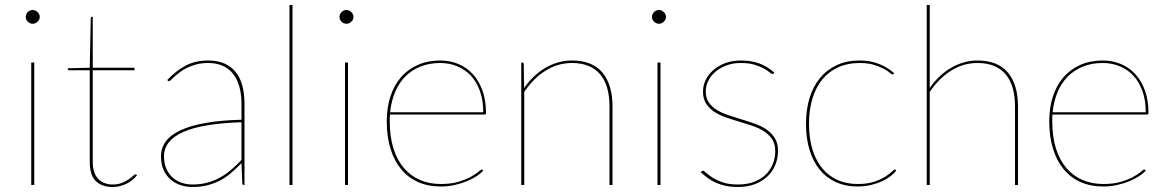

<svg xmlns="http://www.w3.org/2000/svg" viewBox="-20 -740 4667 768"><path d="M117 -490V0H105V-490ZM139 -672Q139 -661.5 130.2 -653.2Q121.5 -645 111 -645Q99.5 -645 91.2 -653.2Q83 -661.5 83 -672Q83 -683.5 91.2 -691.8Q99.5 -700 111 -700Q121.5 -700 130.2 -691.8Q139 -683.5 139 -672Z M431 8Q388 8 363.5 -15.5Q339 -39 339 -93V-459H258Q251 -459 251 -464V-467L339 -469L343 -666Q343 -668.5 344.2 -670.8Q345.5 -673 348 -673H351V-469H518V-459H351V-93Q351 -68 357.2 -50.8Q363.5 -33.5 374.5 -22.8Q385.5 -12 400 -7Q414.5 -2 431 -2Q452 -2 467.8 -8.5Q483.5 -15 494.5 -22.5Q505.5 -30 512.2 -36.5Q519 -43 522 -43Q524 -43 526 -41L528 -39Q520.5 -29 509.8 -20.2Q499 -11.5 486.2 -5.2Q473.5 1 459.2 4.5Q445 8 431 8Z M956 0Q949 0 949 -8L946 -87.5Q925 -65.5 904 -47.8Q883 -30 859.5 -17.8Q836 -5.5 809 1.2Q782 8 749 8Q727 8 704.8 1.2Q682.5 -5.5 664.5 -20.2Q646.5 -35 635.2 -58.2Q624 -81.5 624 -115Q624 -148 643.2 -174.2Q662.5 -200.5 702.2 -219Q742 -237.5 802.5 -248.2Q863 -259 946 -261V-324Q946 -362.5 937.5 -393Q929 -423.5 912.5 -444.5Q896 -465.5 871 -476.8Q846 -488 813 -488Q787 -488 766 -482.5Q745 -477 728.5 -469Q712 -461 699.8 -451.5Q687.5 -442 678.5 -434Q669.5 -426 664 -420.5Q658.5 -415 656 -415Q654 -415 651 -418L649 -420Q685 -458 723.5 -478Q762 -498 813 -498Q850.5 -498 877.8 -486Q905 -474 923 -451.5Q941 -429 949.5 -396.8Q958 -364.5 958 -324V0ZM749 -2Q783.5 -2 811.5 -10Q839.5 -18 863 -31.5Q886.5 -45 906.8 -62.8Q927 -80.5 946 -100V-251Q788.5 -246 712.2 -211.8Q636 -177.5 636 -115Q636 -85.5 645.8 -64.2Q655.5 -43 671.2 -29.2Q687 -15.5 707.2 -8.8Q727.5 -2 749 -2Z M1150 -720V0H1138V-720Z M1372 -490V0H1360V-490ZM1394 -672Q1394 -661.5 1385.2 -653.2Q1376.5 -645 1366 -645Q1354.5 -645 1346.2 -653.2Q1338 -661.5 1338 -672Q1338 -683.5 1346.2 -691.8Q1354.5 -700 1366 -700Q1376.5 -700 1385.2 -691.8Q1394 -683.5 1394 -672Z M1741 -498Q1779.5 -498 1813 -484.2Q1846.5 -470.5 1871.2 -443.5Q1896 -416.5 1910 -377.2Q1924 -338 1924 -287Q1924 -284.5 1922.2 -283.2Q1920.5 -282 1918 -282H1540Q1539 -275 1539 -268.5V-255Q1539 -194 1553.5 -147.2Q1568 -100.5 1594.8 -68.8Q1621.5 -37 1659.2 -20.5Q1697 -4 1743 -4Q1784.5 -4 1814.2 -13Q1844 -22 1863.8 -33Q1883.5 -44 1893.8 -53Q1904 -62 1907 -62Q1909 -62 1911 -60L1913 -58Q1904.5 -47.5 1887.8 -36.2Q1871 -25 1848.2 -15.5Q1825.5 -6 1798.5 0Q1771.5 6 1743 6Q1692.5 6 1652.5 -11.8Q1612.5 -29.5 1584.8 -63Q1557 -96.5 1542 -145Q1527 -193.5 1527 -255Q1527 -309 1541.5 -353.8Q1556 -398.5 1583.5 -430.5Q1611 -462.5 1650.8 -480.2Q1690.5 -498 1741 -498ZM1741 -488Q1697 -488 1661.8 -473.8Q1626.5 -459.5 1601 -433.8Q1575.5 -408 1560.2 -371.5Q1545 -335 1540.5 -291H1913Q1913 -338.5 1900 -375.2Q1887 -412 1863.8 -437Q1840.5 -462 1809 -475Q1777.5 -488 1741 -488Z M2065 0V-490H2068Q2075 -490 2075 -482L2076.5 -387.5Q2093.5 -412.5 2114.8 -433Q2136 -453.5 2160.5 -468Q2185 -482.5 2212 -490.2Q2239 -498 2268 -498Q2349.5 -498 2389.8 -449.5Q2430 -401 2430 -314V0H2418V-314Q2418 -355 2409 -387.2Q2400 -419.5 2381.2 -442Q2362.5 -464.5 2334.2 -476.2Q2306 -488 2268 -488Q2210.5 -488 2162 -457.2Q2113.5 -426.5 2077 -372.5V0Z M2622 -490V0H2610V-490ZM2644 -672Q2644 -661.5 2635.2 -653.2Q2626.5 -645 2616 -645Q2604.5 -645 2596.2 -653.2Q2588 -661.5 2588 -672Q2588 -683.5 2596.2 -691.8Q2604.5 -700 2616 -700Q2626.5 -700 2635.2 -691.8Q2644 -683.5 2644 -672Z M3075 -447Q3073 -444 3070 -444Q3066 -444 3058.2 -450.8Q3050.5 -457.5 3035.8 -465.8Q3021 -474 2998.5 -481Q2976 -488 2943 -488Q2912 -488 2886.2 -478.5Q2860.5 -469 2842 -453.2Q2823.5 -437.5 2813.2 -417Q2803 -396.5 2803 -374Q2803 -347.5 2815.5 -329.8Q2828 -312 2848.2 -299.8Q2868.5 -287.5 2894.5 -279Q2920.5 -270.5 2947.5 -262.2Q2974.5 -254 3000.5 -244.8Q3026.5 -235.5 3046.8 -221.5Q3067 -207.5 3079.5 -187.2Q3092 -167 3092 -137Q3092 -107 3081.2 -80.5Q3070.5 -54 3050 -34.5Q3029.5 -15 2999.8 -3.5Q2970 8 2932 8Q2905.5 8 2884.8 3.8Q2864 -0.5 2846.2 -8Q2828.5 -15.5 2813.2 -26.5Q2798 -37.5 2783 -51L2786 -54Q2787.5 -55.5 2788.5 -56.2Q2789.5 -57 2792 -57Q2796 -57 2805 -48.5Q2814 -40 2830.2 -29.5Q2846.5 -19 2871.2 -10.5Q2896 -2 2932 -2Q2968 -2 2995.8 -12.5Q3023.5 -23 3042.5 -41.2Q3061.5 -59.5 3071.2 -83.8Q3081 -108 3081 -136Q3081 -164.5 3068.5 -183.2Q3056 -202 3035.8 -215Q3015.5 -228 2989.5 -236.8Q2963.5 -245.5 2936.5 -253.5Q2909.5 -261.5 2883.5 -270.5Q2857.5 -279.5 2837.2 -292.8Q2817 -306 2804.5 -325.5Q2792 -345 2792 -374Q2792 -398.5 2803 -420.8Q2814 -443 2834 -460.2Q2854 -477.5 2881.8 -487.8Q2909.5 -498 2943 -498Q2984.5 -498 3016 -486.8Q3047.5 -475.5 3077 -450Z M3554 -444Q3552 -442 3550 -442Q3547 -442 3538.8 -449.2Q3530.5 -456.5 3514.8 -465Q3499 -473.5 3475.2 -480.8Q3451.5 -488 3418 -488Q3370.5 -488 3333 -471Q3295.5 -454 3269.5 -422.5Q3243.5 -391 3229.8 -346Q3216 -301 3216 -245Q3216 -187 3229.8 -142.2Q3243.5 -97.5 3269 -66.8Q3294.5 -36 3330.2 -20Q3366 -4 3410 -4Q3449 -4 3476 -13Q3503 -22 3520.5 -33Q3538 -44 3547 -53Q3556 -62 3559 -62Q3561 -62 3563 -60L3565 -58Q3557.5 -47 3543 -35.8Q3528.5 -24.5 3508.5 -15.2Q3488.5 -6 3463.5 0Q3438.5 6 3410 6Q3362.5 6 3324.5 -11Q3286.5 -28 3259.8 -60.2Q3233 -92.5 3218.5 -139Q3204 -185.5 3204 -245Q3204 -302 3218.5 -348.8Q3233 -395.5 3260.5 -428.5Q3288 -461.5 3327.8 -479.8Q3367.5 -498 3418 -498Q3462.5 -498 3497.2 -483.8Q3532 -469.5 3557 -447Z M3687 0V-720H3699V-388Q3716 -413 3737.2 -433.2Q3758.5 -453.5 3783 -468Q3807.5 -482.5 3834.5 -490.2Q3861.5 -498 3890 -498Q3971.5 -498 4011.8 -449.5Q4052 -401 4052 -314V0H4040V-314Q4040 -355 4031 -387.2Q4022 -419.5 4003.2 -442Q3984.5 -464.5 3956.2 -476.2Q3928 -488 3890 -488Q3832.5 -488 3784 -457.2Q3735.5 -426.5 3699 -372.5V0Z M4391 -498Q4429.5 -498 4463 -484.2Q4496.5 -470.5 4521.2 -443.5Q4546 -416.5 4560 -377.2Q4574 -338 4574 -287Q4574 -284.5 4572.2 -283.2Q4570.5 -282 4568 -282H4190Q4189 -275 4189 -268.5V-255Q4189 -194 4203.5 -147.2Q4218 -100.5 4244.8 -68.8Q4271.5 -37 4309.2 -20.5Q4347 -4 4393 -4Q4434.5 -4 4464.2 -13Q4494 -22 4513.8 -33Q4533.5 -44 4543.8 -53Q4554 -62 4557 -62Q4559 -62 4561 -60L4563 -58Q4554.5 -47.5 4537.8 -36.2Q4521 -25 4498.2 -15.5Q4475.5 -6 4448.5 0Q4421.5 6 4393 6Q4342.5 6 4302.5 -11.8Q4262.5 -29.5 4234.8 -63Q4207 -96.5 4192 -145Q4177 -193.5 4177 -255Q4177 -309 4191.5 -353.8Q4206 -398.5 4233.5 -430.5Q4261 -462.5 4300.8 -480.2Q4340.5 -498 4391 -498ZM4391 -488Q4347 -488 4311.8 -473.8Q4276.5 -459.5 4251 -433.8Q4225.5 -408 4210.2 -371.5Q4195 -335 4190.5 -291H4563Q4563 -338.5 4550 -375.2Q4537 -412 4513.8 -437Q4490.5 -462 4459 -475Q4427.5 -488 4391 -488Z"/></svg>

Font: Lato TR Hairline
Style: Regular
Weight: 250
Designer: Lukasz Dziedzic
Foundry: Lukasz Dziedzic
Version: Version 1.104 2013